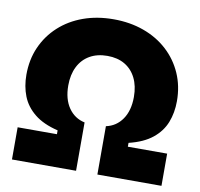

<svg xmlns="http://www.w3.org/2000/svg" viewBox="-81 -823 949 909"><g transform="rotate(10 393.5 -368.5)"><path d="M34.2 0V-154.8H223.1V-173.3Q152.3 -190.4 110.4 -224.4Q68.4 -258.3 50 -304.9Q31.7 -351.6 31.7 -407.2Q31.7 -480 58.3 -540.3Q85 -600.6 133.5 -645Q182.1 -689.5 248.3 -713.4Q314.5 -737.3 393.6 -737.3Q472.7 -737.3 538.8 -713.4Q605 -689.5 653.6 -645Q702.1 -600.6 728.8 -540Q755.4 -479.5 755.4 -407.2Q755.4 -351.6 737.1 -304.9Q718.8 -258.3 676.8 -224.4Q634.8 -190.4 564 -173.3V-154.8H752.9V0H444.8V-232.4Q493.7 -242.7 522.5 -284.4Q551.3 -326.2 551.3 -391.6Q551.3 -444.3 532.2 -482.4Q513.2 -520.5 478.3 -541Q443.4 -561.5 394.5 -561.5Q345.7 -561.5 310.1 -541Q274.4 -520.5 255.1 -482.2Q235.8 -443.8 235.8 -391.6Q235.8 -326.2 264.6 -284.4Q293.5 -242.7 342.3 -232.4V0Z"/></g></svg>

Font: Inter 17pt Black
Style: Regular
Weight: 900
Version: Version 4.001;git-66647c0bb